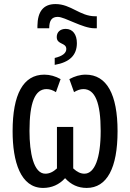

<svg xmlns="http://www.w3.org/2000/svg" viewBox="-20 -914 640 944"><path d="M253 -894C192 -894 165 -856 164 -787V-775H222C222 -814 235 -831 264 -831C299 -831 386 -775 444 -775H456V-834H448C373 -834 329 -894 253 -894ZM303 -772C276 -772 259 -756 259 -732C259 -693 306 -706 306 -673C306 -653 287 -638 249 -629V-595C323 -608 358 -643 358 -702C358 -744 338 -772 303 -772ZM192 10C234 10 271 -6 300 -38C329 -6 364 10 406 10C506 10 558 -88 558 -269C558 -450 505 -547 401 -547C373 -547 347 -539 321 -525L344 -461C359 -470 374 -476 390 -476C447 -476 475 -410 475 -270C475 -135 445 -60 395 -60C377 -60 359 -68 340 -86V-290H260V-86C241 -68 222 -60 203 -60C145 -60 125 -163 125 -270C125 -410 152 -476 209 -476C225 -476 241 -470 255 -461L278 -525C253 -539 226 -547 198 -547C94 -547 42 -450 42 -269C42 -119 81 10 192 10Z"/></svg>

Font: Noto Sans UI Condensed
Style: Regular
Weight: 400
Width: 3
Designer: Monotype Design Team
Foundry: Monotype Imaging Inc.
Version: Version 1.901